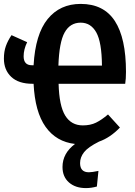

<svg xmlns="http://www.w3.org/2000/svg" viewBox="-27 -725 691 983"><path d="M614 -296H273Q276 -183 307 -133Q338 -83 397 -83Q436 -83 464.5 -97Q493 -111 526 -139L587 -72Q537 -20 480 0Q424 28 403.5 54Q383 80 383 110Q383 157 428 157Q444 157 477 150L469 230Q440 238 413 238Q359 238 326 209Q293 180 293 130Q293 60 357 12Q261 1 206.5 -75.5Q152 -152 145 -296H140Q68 -296 30.5 -331.5Q-7 -367 -7 -425Q-7 -461 3 -489Q13 -517 32 -545L112 -509Q94 -472 94 -437Q94 -391 136 -391H145Q154 -550 217 -627.5Q280 -705 386 -705Q504 -705 561 -617.5Q618 -530 618 -357Q618 -321 614 -296ZM495 -389Q494 -509 466 -559Q438 -609 386 -609Q332 -609 304 -559Q276 -509 272 -389Z"/></svg>

Font: Fira Sans Compressed Medium
Style: Regular
Weight: 500
Width: 1
Designer: bBox Type GmbH & Carrois Corporate GbR & Edenspiekermann AG
Foundry: bBox Type GmbH & Carrois Corporate GbR & Edenspiekermann AG
Version: Version 4.301